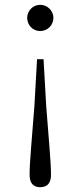

<svg xmlns="http://www.w3.org/2000/svg" viewBox="-20 -552 335 798"><path d="M147 -532C116 -532 93 -506 93 -478C93 -448 116 -423 147 -423C178 -423 202 -448 202 -478C202 -506 178 -532 147 -532ZM147 226C175 226 192 211 192 174C192 124 183 32 172 -112L161 -306H134L123 -112C112 32 103 124 103 174C103 211 120 226 147 226Z"/></svg>

Font: Noto Serif CJK JP Light
Style: Regular
Weight: 300
Designer: Ryoko NISHIZUKA 西塚涼子 (kana & ideographs); Frank Grießhammer (Latin, Greek & Cyrillic); Wenlong ZHANG 张文龙 (bopomofo); San
Foundry: Adobe Systems Incorporated
Version: Version 1.001;PS 1.001;hotconv 16.6.54;makeotf.lib2.5.65590